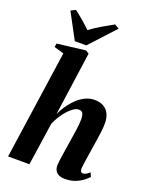

<svg xmlns="http://www.w3.org/2000/svg" viewBox="-188 -1136 966 1242"><g transform="rotate(20 295.5 -515.0)"><path d="M417 11Q393.5 11 376.8 3.2Q360 -4.5 351.5 -19.5Q343 -34.5 343 -56Q343 -66.5 345.5 -84.8Q348 -103 351.2 -126.2Q354.5 -149.5 358.5 -173.5Q362.5 -197.5 365.5 -218.5Q369.5 -242 373 -265.5Q376.5 -289 379.8 -311.2Q383 -333.5 384.8 -352.5Q386.5 -371.5 386.5 -385.5Q386 -406 382.8 -418.2Q379.5 -430.5 371.8 -436Q364 -441.5 350.5 -441.5Q334 -441.5 314.8 -428.5Q295.5 -415.5 276.5 -394Q257.5 -372.5 241.2 -346.5Q225 -320.5 214 -293.5L171 0H24L132 -748.5L64.5 -768.5L69 -793.5L263.5 -817L286 -803L224.5 -365Q238 -395.5 258.5 -425.5Q279 -455.5 305 -480.5Q331 -505.5 361.5 -520.5Q392 -535.5 426 -535.5Q463 -535.5 488.2 -521Q513.5 -506.5 526.5 -479.5Q539.5 -452.5 539.5 -414Q539.5 -391 536.2 -362.2Q533 -333.5 528.2 -303.2Q523.5 -273 519 -245Q516 -226 512.8 -204.2Q509.5 -182.5 506.2 -161.5Q503 -140.5 500.5 -122.2Q498 -104 497 -91Q497 -73.5 502.8 -67.8Q508.5 -62 515.5 -62Q524 -62 535 -67.2Q546 -72.5 560.5 -86L573 -59Q563.5 -48 542.8 -31.2Q522 -14.5 490.8 -1.8Q459.5 11 417 11ZM174.5 -848.5 80 -1025 113 -1041Q143.5 -1018 172.5 -993Q201.5 -968 226.5 -943.5Q262 -970 302.8 -994Q343.5 -1018 383 -1039.5L413.5 -1021.5L254 -848.5Z"/></g></svg>

Font: Merriweather 96pt ExtraBold
Style: Italic
Weight: 800
Italic angle: -7.8°
Version: Version 2.101